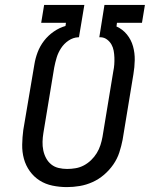

<svg xmlns="http://www.w3.org/2000/svg" viewBox="-20 -755 640 783"><path d="M253 8Q223 8 194 2Q165 -4 141.5 -19Q118 -34 101.5 -57Q85 -80 77.5 -107.5Q70 -135 70.5 -165Q71 -195 75 -225L120 -491Q124 -517 133.5 -542Q143 -567 159.5 -588.5Q176 -610 199 -626Q222 -642 247 -649L249 -662H148L160 -735H324L302 -603H299Q278 -602 259.5 -589.5Q241 -577 229 -558.5Q217 -540 211 -520Q205 -500 201 -479L157 -213Q154 -195 153.5 -177Q153 -159 156.5 -142Q160 -125 168 -110Q176 -95 189 -84.5Q202 -74 219 -70Q236 -66 254 -66Q271 -66 288.5 -69Q306 -72 322 -80.5Q338 -89 351.5 -102Q365 -115 374.5 -130.5Q384 -146 389.5 -163Q395 -180 398 -197L442 -464Q445 -478 446 -492Q447 -506 446.5 -520.5Q446 -535 443.5 -548.5Q441 -562 434.5 -573.5Q428 -585 417 -593.5Q406 -602 392 -603H385L406 -735H571L559 -662H457L455 -647Q480 -636 497.5 -614.5Q515 -593 522.5 -566Q530 -539 529.5 -510Q529 -481 524 -452L480 -185Q475 -159 466.5 -133Q458 -107 442 -84Q426 -61 404.5 -42.5Q383 -24 357.5 -12.5Q332 -1 305.5 3.5Q279 8 253 8Z"/></svg>

Font: Iosevka Etoile Oblique
Style: Regular
Weight: 400
Italic angle: -9°
Designer: Belleve Invis
Foundry: Belleve Invis
Version: Version 15.5.2; ttfautohint (v1.8.4)